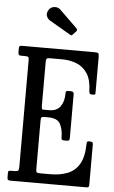

<svg xmlns="http://www.w3.org/2000/svg" viewBox="-63 -1022 633 1064"><g transform="rotate(5 253.0 -490.0)"><path d="M54.5 -695H37Q24.5 -695 21.8 -699.8Q19 -704.5 19 -716V-731Q19 -742.5 22 -746.2Q25 -750 36 -750H437Q454.5 -750 459.2 -746.8Q464 -743.5 464 -726V-535Q464 -523 463.5 -519Q463 -515 450 -515H445Q434 -515 431.8 -519.8Q429.5 -524.5 429 -534Q427.5 -595 404.5 -630.2Q381.5 -665.5 344.5 -680.2Q307.5 -695 264 -695H196Q182.5 -695 178.2 -691.2Q174 -687.5 174 -673V-430Q174 -408 181 -408H217Q258.5 -408 278.5 -435.5Q298.5 -463 298.5 -507Q298 -517 301.2 -520Q304.5 -523 312 -523H328.5Q344 -523 344 -508V-268Q344 -256 341.5 -252Q339 -248 328 -248H311.5Q307 -248 302.2 -250.8Q297.5 -253.5 298 -265Q297.5 -309 281.8 -338.5Q266 -368 214 -368H190.5Q181 -368 177.5 -363.8Q174 -359.5 174 -346V-77Q174 -63 177.8 -59Q181.5 -55 196 -55H254Q307.5 -55 348.8 -71Q390 -87 414 -127Q438 -167 439 -239Q439 -249 441.8 -252Q444.5 -255 451 -255H455Q464.5 -255 469.2 -252.5Q474 -250 474 -240V-17Q474 -6.5 471 -3.2Q468 0 458 0H39Q28 0 23.5 -3Q19 -6 19 -18V-41Q19 -51 23 -53Q27 -55 37 -55H52Q70.5 -55 74.8 -59.8Q79 -64.5 79 -83V-674Q79 -689.5 74.5 -692.2Q70 -695 54.5 -695ZM295.5 -834.5 177.5 -903.5Q165 -911 159 -926.2Q153 -941.5 164 -960Q174 -977.5 195 -979.8Q216 -982 230 -968L327 -873.5Q336 -864.5 327.5 -855.5L310.5 -837.5Q306.5 -833 303.8 -832Q301 -831 295.5 -834.5Z"/></g></svg>

Font: Besley* Condensed
Style: Regular
Weight: 400
Width: 3
Designer: Owen Earl
Foundry: indestructible type*
Version: Version 3.000; ttfautohint (v1.8.3)